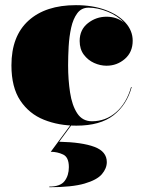

<svg xmlns="http://www.w3.org/2000/svg" viewBox="-20 -490 580 764"><path d="M254 175Q254 135.5 231 124.8Q208 114 182 114L266 0H270L215.5 74Q307 76 356 94.5Q405 113 405 155Q405 180 385.5 203Q366 226 316.2 240.5Q266.5 255 176 255V252.5Q220.5 252.5 237.2 230.2Q254 208 254 175ZM504 -143.5Q484.5 -72.5 431.5 -31.2Q378.5 10 284 10Q213.5 10 154.8 -13.5Q96 -37 60.8 -89.8Q25.5 -142.5 25.5 -230Q25.5 -346.5 93.5 -408Q161.5 -469.5 282 -469.5Q348 -469.5 399 -450.8Q450 -432 479 -400Q508 -368 508 -328Q508 -282.5 476.8 -255.5Q445.5 -228.5 404 -228.5Q379 -228.5 354.5 -239.5Q330 -250.5 313.5 -272.5Q297 -294.5 297 -327Q297 -372 329.8 -397.8Q362.5 -423.5 404 -423.5Q445 -423.5 474 -399.5Q448 -427.5 408.2 -443.5Q368.5 -459.5 332.5 -459.5Q304 -459.5 287.5 -437.2Q271 -415 263.2 -380Q255.5 -345 253.2 -305.2Q251 -265.5 251 -230Q251 -173 258.8 -122Q266.5 -71 287.2 -39.2Q308 -7.5 346 -7.5Q400.5 -7.5 442 -43.5Q483.5 -79.5 501.5 -143.5Z"/></svg>

Font: Bodoni* 72pt Fatface
Style: Regular
Weight: 900
Version: Version 2.3